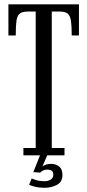

<svg xmlns="http://www.w3.org/2000/svg" viewBox="-20 -720 405 890"><path d="M88.5 0V-34H145.5V-666.5H109Q83.5 -666.5 71.5 -656.8Q59.5 -647 56.2 -623Q53 -599 53 -555.5H19V-700H346V-555.5H312.5Q312.5 -599 309 -623Q305.5 -647 293.8 -656.8Q282 -666.5 256 -666.5H220V-34H279V0ZM188 150.5Q161.5 150.5 142 145.5Q122.5 140.5 115 136.5L127 107Q132.5 110 148.5 115Q164.5 120 186.5 120Q202.5 120 214.8 112.5Q227 105 227 91Q227 75.5 218.8 70.8Q210.5 66 199 66Q191 66 181.8 69.5Q172.5 73 166.5 80L134.5 78L165.5 0H199L176.5 52Q178.5 49 190.2 44.2Q202 39.5 217.5 39.5Q236.5 39.5 253 51Q269.5 62.5 269.5 91.5Q269.5 123.5 243.5 137Q217.5 150.5 188 150.5Z"/></svg>

Font: Imbue 10pt
Style: Regular
Weight: 400
Designer: Tyler Finck
Foundry: Etcetera Type Company
Version: Version 1.102; ttfautohint (v1.8.3)